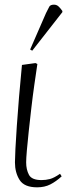

<svg xmlns="http://www.w3.org/2000/svg" viewBox="-20 -788 318 822"><path d="M139 14Q84 14 64 -17.5Q44 -49 44 -93Q44 -110 46 -150.5Q48 -191 52 -248.5Q56 -306 61.5 -373Q67 -440 74 -510L132 -518L140 -514Q134 -474 127 -425Q120 -376 114 -324Q108 -272 103 -225.5Q98 -179 95 -144Q92 -109 92 -93Q92 -62 104 -39.5Q116 -17 158 -17Q176 -17 193.5 -21.5Q211 -26 237 -44L244 -33Q220 -11 195.5 1.5Q171 14 139 14ZM118 -571 109 -576 177 -732Q186 -751 191 -759.5Q196 -768 211 -768Q222 -768 230 -761Q238 -754 247 -741V-736Z"/></svg>

Font: Display Extralight
Style: Italic
Weight: 200
Italic angle: -2°
Designer: Latin by Veronika Burian and Jose Scaglione. Greek by Irene Vlachou. Cyrillic by Vera Evstafieva
Foundry: TypeTogether
Version: Version 3.002